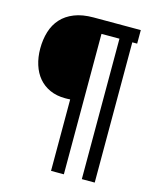

<svg xmlns="http://www.w3.org/2000/svg" viewBox="-124 -795 845 1024"><g transform="rotate(15 298.5 -283.5)"><path d="M426.8 141.6V-633.8H327.6V141.6H256.8V-252.9Q251.5 -252.4 243.2 -252.2Q234.9 -252 229.5 -252Q181.6 -252 144.8 -268.6Q107.9 -285.2 83 -314.7Q58.1 -344.2 45.2 -385Q32.2 -425.8 32.2 -474.1Q32.2 -524.4 45.4 -567.4Q58.6 -610.4 86.7 -641.4Q114.7 -672.4 158.7 -689.9Q202.6 -707.5 264.2 -707.5H524.9V-632.8H498V141.6Z"/></g></svg>

Font: Shanti
Style: Regular
Weight: 400
Designer: vernon adams
Foundry: vernon adams
Version: Version 1.000